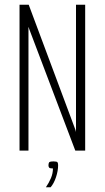

<svg xmlns="http://www.w3.org/2000/svg" viewBox="-20 -640 445 816"><path d="M63 0V-620H102L301 -87L302 -82L303 -80V-620H342V0H300L104 -517L102 -524H101V0ZM175 156Q188 137 196.5 117Q205 97 205 76Q192 76 189 72.5Q186 69 186 63Q186 55 188.5 50.5Q191 46 208 46Q222 46 224.5 50Q227 54 227 62Q227 86 218 113Q209 140 195 156Z"/></svg>

Font: Smooch Sans Light
Style: Regular
Weight: 300
Designer: Robert E. Leuschke
Foundry: Robert E. Leuschke
Version: Version 1.010; ttfautohint (v1.8.3)